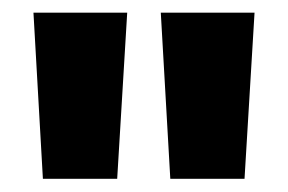

<svg xmlns="http://www.w3.org/2000/svg" viewBox="-20 -680 449 299"><path d="M178.1 -660.3 162.5 -401.6H46.8L32.1 -660.3ZM376.4 -660.3 360.8 -401.6H245.2L230.4 -660.3Z"/></svg>

Font: Anek Malayalam Medium
Style: Regular
Weight: 500
Designer: Maithili Shingre (Malayalam) & Yesha Goshar (Latin)
Foundry: Ek Type
Version: Version 1.003